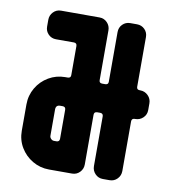

<svg xmlns="http://www.w3.org/2000/svg" viewBox="-75 -718 731 786"><g transform="rotate(10 290.5 -324.5)"><path d="M538 -310Q538 -291 524.5 -278Q511 -265 492 -265H490Q477 -265 477 -252V-46Q477 -27 464 -13.5Q451 0 432 0H404Q385 0 372 -13.5Q359 -27 359 -46V-252Q359 -265 346 -265H334Q321 -265 321 -252V-46Q321 -27 308 -13.5Q295 0 276 0H180Q143 0 111.5 -18.5Q80 -37 61.5 -68Q43 -99 43 -137V-246Q43 -284 61.5 -315.5Q80 -347 111.5 -365.5Q143 -384 180 -384H190Q203 -384 203 -396V-517Q203 -530 190 -530H116Q97 -530 84 -543Q71 -556 71 -575V-603Q71 -622 84 -635.5Q97 -649 116 -649H276Q295 -649 308 -635.5Q321 -622 321 -603V-396Q321 -384 334 -384H346Q359 -384 359 -396V-603Q359 -622 372 -635Q385 -648 404 -648H432Q451 -648 464 -635Q477 -622 477 -603V-396Q477 -384 490 -384H492Q511 -384 524.5 -370.5Q538 -357 538 -338ZM203 -132V-252Q203 -265 190 -265H180Q162 -265 162 -246V-137Q162 -130 167.5 -124.5Q173 -119 180 -119H190Q203 -119 203 -132Z"/></g></svg>

Font: Monomaniac One
Style: Regular
Weight: 400
Version: Version 1.000; ttfautohint (v1.8.3)